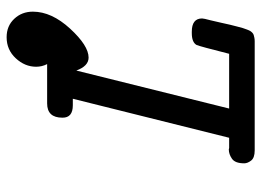

<svg xmlns="http://www.w3.org/2000/svg" viewBox="-122 -648 770 565"><g transform="rotate(-90 262.5 -365.0)"><path d="M64.9 -30.8Q64.9 -57.6 78.4 -66.9Q91.8 -76.2 106 -76.2L109.9 -75.2H140.1L254.9 -535.2H235.8Q198.7 -535.2 199.2 -565.9Q199.2 -610.8 241.2 -610.8H356.9Q349.1 -626 349.1 -643.1Q349.1 -676.3 374 -703.1Q398.9 -730 436 -730Q469.2 -730 490.2 -707.5Q511.2 -685.1 511.2 -652.8Q511.2 -597.7 461.2 -543.2Q411.1 -488.8 376 -488.8Q351.1 -488.8 337.9 -524.9L226.1 -75.2H387.2Q409.2 -162.1 413.1 -170.9Q420.9 -185.1 448.2 -185.1H452.1Q491.2 -185.1 491.2 -154.8Q491.2 -149.9 485.8 -129.9Q481.9 -114.7 478.5 -98.4Q475.1 -82 472.7 -72.5Q470.2 -63 467.5 -52Q464.8 -41 462.9 -34.9Q460.9 -28.8 458.5 -22.5Q456.1 -16.1 454.1 -12.9Q452.1 -9.8 449 -6.8Q445.8 -3.9 442.4 -2.9Q439 -2 434.6 -1Q430.2 0 423.8 0H103Q81.1 0 73 -10.5Q64.9 -21 64.9 -30.8Z"/></g></svg>

Font: CMU Typewriter Text
Style: BoldItalic
Weight: 700
Italic angle: -14.04°
Version: Version 0.7.0